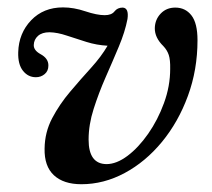

<svg xmlns="http://www.w3.org/2000/svg" viewBox="-20 -476 559 506"><path d="M500.5 -370Q500.5 -292 475.2 -223.2Q450 -154.5 406.8 -102Q363.5 -49.5 308.5 -20Q253.5 9.5 194.5 9.5Q147.5 9.5 122 -14.2Q96.5 -38 97.5 -84.5Q98 -127.5 117.5 -164.5Q137 -201.5 164.8 -234.2Q192.5 -267 219.8 -297Q247 -327 263.5 -355.5Q235 -357 207.8 -365.5Q180.5 -374 156 -382.2Q131.5 -390.5 110.5 -391Q91 -391 80.2 -381.5Q69.5 -372 69 -357.5Q68.5 -343.5 86.5 -333.5Q108 -322 107.5 -303Q107.5 -289 97.8 -280.8Q88 -272.5 74.5 -272.5Q54 -272.5 40.5 -289.5Q27 -306.5 28 -338.5Q29.5 -388.5 62 -422.5Q94.5 -456.5 146 -456.5Q174.5 -456.5 205 -446.2Q235.5 -436 256 -436Q274 -436 281.8 -446Q289.5 -456 303.5 -456Q320 -455 316 -426Q309.5 -392 293 -352.8Q276.5 -313.5 258.2 -272Q240 -230.5 226.8 -189Q213.5 -147.5 213.5 -108Q213.5 -44 260.5 -43.5Q287 -43.5 316 -65.2Q345 -87 370.5 -123.5Q396 -160 412.2 -204.5Q428.5 -249 428.5 -294.5Q429 -318 424.8 -331Q420.5 -344 410.5 -354.5Q387.5 -377 388 -402Q388.5 -424.5 403.5 -440.2Q418.5 -456 442 -456Q468.5 -456 484.5 -435.5Q500.5 -415 500.5 -370Z"/></svg>

Font: Fraunces 72pt S050
Style: Italic
Weight: 400
Italic angle: -16°
Version: Version 1.000; ttfautohint (v1.8.3)